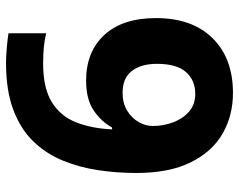

<svg xmlns="http://www.w3.org/2000/svg" viewBox="-96 -668 774 621"><g transform="rotate(-90 290.5 -357.0)"><path d="M42 -303Q42 -365 51 -425.5Q60 -486 82 -540Q104 -594 144 -635.5Q184 -677 246.5 -700.5Q309 -724 398 -724Q419 -724 447.5 -721.5Q476 -719 494 -716V-594Q475 -599 451 -601.5Q427 -604 396 -604Q316 -604 270.5 -575.5Q225 -547 205.5 -496.5Q186 -446 183 -381H189Q209 -417 245 -441Q281 -465 341 -465Q434 -465 488.5 -406Q543 -347 543 -239Q543 -122 478 -56Q413 10 301 10Q228 10 169.5 -23.5Q111 -57 76.5 -126.5Q42 -196 42 -303ZM298 -112Q342 -112 368.5 -142Q395 -172 395 -236Q395 -287 372 -317Q349 -347 301 -347Q268 -347 244 -332.5Q220 -318 207 -295.5Q194 -273 194 -249Q194 -216 205.5 -184.5Q217 -153 240 -132.5Q263 -112 298 -112Z"/></g></svg>

Font: Noto Sans Khmer UI
Style: Bold
Weight: 700
Designer: Danh Hong and the Monotype Design Team
Foundry: Monotype Imaging Inc.
Version: Version 2.002; ttfautohint (v1.8.4.7-5d5b)